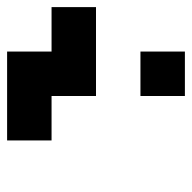

<svg xmlns="http://www.w3.org/2000/svg" viewBox="-20 -395 540 540"><g transform="rotate(90 250.0 -125.0)"><path d="M250 -375V-250H125V-375ZM250 -125V0H375V125H125V0H0V-125Z"/></g></svg>

Font: Bytesized
Style: Regular
Weight: 400
Monospace: yes
Designer: baltdev
Version: Version 1.000